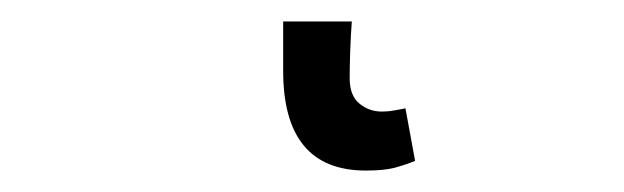

<svg xmlns="http://www.w3.org/2000/svg" viewBox="-20 42 582 179"><path d="M321 201Q244 201 244 108V62H308Q307 75 306.5 89.5Q306 104 306 115Q306 131 315 138.5Q324 146 336 146Q340 146 344 145.5Q348 145 358 143L367 192Q357 196 347.5 198.5Q338 201 321 201Z"/></svg>

Font: .
Style: 
Weight: 400
Designer: Paul D. Hunt, Dalton Maag
Foundry: Dalton Maag Ltd
Version: Version 1.200